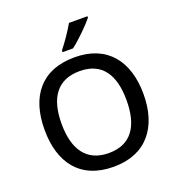

<svg xmlns="http://www.w3.org/2000/svg" viewBox="-165 -1072 1114 1213"><g transform="rotate(-20 392.5 -465.5)"><path d="M560 -931V-941H436C411 -896 365 -830 335 -793V-781H405C453 -817 531 -894 560 -931ZM725 -358C725 -580 613 -725 394 -725C167 -725 60 -579 60 -359C60 -138 167 10 393 10C613 10 725 -137 725 -358ZM174 -358C174 -529 242 -632 394 -632C545 -632 611 -529 611 -358C611 -187 545 -82 393 -82C242 -82 174 -187 174 -358Z"/></g></svg>

Font: Noto Sans Gujarati UI Medium
Style: Regular
Weight: 500
Designer: Jelle Bosma - Monotype Design Team, Universal Thirst
Foundry: Monotype Imaging Inc.
Version: Version 2.106